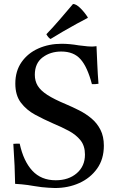

<svg xmlns="http://www.w3.org/2000/svg" viewBox="-20 -931 587 965"><path d="M256 14Q255 14 223.5 12.5Q192 11 151 4Q117 -2 89.5 -4.5Q62 -7 56 -7Q55 -90 47 -208Q55 -209 63.5 -209Q72 -209 79 -209Q98 -121 142.5 -73Q187 -25 260 -25Q325 -25 366 -60.5Q407 -96 407 -154Q407 -198 384.5 -226Q362 -254 325.5 -273.5Q289 -293 248 -310Q200 -331 156.5 -354.5Q113 -378 85 -415Q57 -452 57 -511Q57 -574 88.5 -619Q120 -664 173 -687.5Q226 -711 290 -711Q310 -711 331.5 -709Q353 -707 376 -703Q405 -699 420.5 -698Q436 -697 441 -697Q444 -697 452 -697.5Q460 -698 465 -699Q467 -655 469 -608Q471 -561 475 -510Q455 -507 442 -508Q419 -595 385 -633Q351 -672 288 -672Q233 -672 194 -642.5Q155 -613 155 -555Q155 -524 169.5 -500Q184 -476 218 -454Q252 -432 312 -407Q345 -393 378.5 -376Q412 -359 440 -335.5Q468 -312 485 -278.5Q502 -245 502 -199Q502 -131 468 -83.5Q434 -36 378.5 -11Q323 14 256 14ZM421 -844V-841Q399 -830 365.5 -811.5Q332 -793 296.5 -772.5Q261 -752 234 -735Q223 -741 213 -759Q247 -794 283 -836Q319 -878 347 -911Q363 -911 384.5 -889.5Q406 -868 421 -844Z"/></svg>

Font: Tiro Devanagari Marathi
Style: Regular
Weight: 400
Designer: Devanagari: John Hudson & Fiona Ross. Latin: John Hudson.
Foundry: Tiro Typeworks Ltd.
Version: Version 1.52